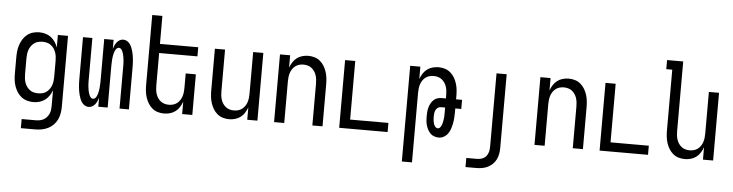

<svg xmlns="http://www.w3.org/2000/svg" viewBox="-53 -995 5605 1469"><g transform="rotate(5 2750.0 -260.0)"><path d="M138 215V145H246Q262 145 277.5 142Q293 139 306.5 131.5Q320 124 330.5 112Q341 100 347.5 86Q354 72 356 56.5Q358 41 358 25V-96Q350 -73 336.5 -53Q323 -33 304 -19Q285 -5 262 1.5Q239 8 215 8Q190 8 166 1Q142 -6 122.5 -21.5Q103 -37 90 -58Q77 -79 69 -102.5Q61 -126 58.5 -150.5Q56 -175 56 -200V-320Q56 -345 58.5 -369.5Q61 -394 69 -417.5Q77 -441 90 -462Q103 -483 122.5 -498.5Q142 -514 166 -521Q190 -528 215 -528Q239 -528 262 -521.5Q285 -515 304 -501Q323 -487 336.5 -467Q350 -447 358 -424V-520H436V25Q436 51 431.5 76Q427 101 416 124Q405 147 386.5 165.5Q368 184 345 195Q322 206 297 210.5Q272 215 246 215ZM246 -62Q263 -62 279.5 -66Q296 -70 309.5 -80Q323 -90 333 -104Q343 -118 348.5 -134Q354 -150 356 -166.5Q358 -183 358 -200V-320Q358 -337 356 -353.5Q354 -370 348.5 -386Q343 -402 333 -416Q323 -430 309.5 -440Q296 -450 279.5 -454Q263 -458 246 -458Q229 -458 212.5 -454Q196 -450 182.5 -440Q169 -430 159 -416Q149 -402 143.5 -386Q138 -370 136 -353.5Q134 -337 134 -320V-200Q134 -183 136 -166.5Q138 -150 143.5 -134Q149 -118 159 -104Q169 -90 182.5 -80Q196 -70 212.5 -66Q229 -62 246 -62Z M640 8Q625 8 611 0Q597 -8 588 -21Q579 -34 573.5 -48Q568 -62 564 -77Q560 -92 557.5 -107.5Q555 -123 553.5 -138.5Q552 -154 551.5 -169.5Q551 -185 551 -200V-520H623V-200Q623 -190 623 -180Q623 -170 624 -160Q625 -150 626 -140Q627 -130 629 -120Q631 -110 633.5 -100.5Q636 -91 640 -82Q644 -73 651 -65Q658 -57 668 -57Q678 -57 685.5 -65Q693 -73 697 -82Q701 -91 703.5 -100.5Q706 -110 708 -120Q710 -130 711 -140Q712 -150 712.5 -160Q713 -170 713.5 -180Q714 -190 714 -200V-520H786V-451Q790 -465 796 -478Q802 -491 811 -502.5Q820 -514 833 -521Q846 -528 860 -528Q875 -528 889 -520Q903 -512 912 -499Q921 -486 926.5 -472Q932 -458 936 -443Q940 -428 942.5 -412.5Q945 -397 946.5 -381.5Q948 -366 948.5 -350.5Q949 -335 949 -320V0H877V-320Q877 -330 877 -340Q877 -350 876 -360Q875 -370 874 -380Q873 -390 871 -400Q869 -410 866.5 -419.5Q864 -429 860 -438Q856 -447 849 -455Q842 -463 832 -463Q822 -463 814.5 -455Q807 -447 803 -438Q799 -429 796.5 -419.5Q794 -410 792 -400Q790 -390 789 -380Q788 -370 787.5 -360Q787 -350 786.5 -340Q786 -330 786 -320V0H714V-69Q710 -55 704 -42Q698 -29 689 -17.5Q680 -6 667 1Q654 8 640 8Z M1219 8Q1194 8 1170.5 1Q1147 -6 1128 -22Q1109 -38 1096.5 -59Q1084 -80 1076.5 -103.5Q1069 -127 1066.5 -151.5Q1064 -176 1064 -200V-735H1142V-520H1436V-450H1142V-200Q1142 -183 1144 -166.5Q1146 -150 1151 -134.5Q1156 -119 1165.5 -105Q1175 -91 1188 -81Q1201 -71 1217 -66.5Q1233 -62 1250 -62Q1267 -62 1283 -66.5Q1299 -71 1312 -81Q1325 -91 1334.5 -105Q1344 -119 1349 -134.5Q1354 -150 1356 -166.5Q1358 -183 1358 -200V-312H1436V0H1358V-95Q1350 -73 1337.5 -53Q1325 -33 1306.5 -19Q1288 -5 1265 1.5Q1242 8 1219 8Z M1719 8Q1694 8 1670.5 1Q1647 -6 1628 -22Q1609 -38 1596.5 -59Q1584 -80 1576.5 -103.5Q1569 -127 1566.5 -151.5Q1564 -176 1564 -200V-520H1642V-200Q1642 -183 1644 -166.5Q1646 -150 1651 -134.5Q1656 -119 1665.5 -105Q1675 -91 1688 -81Q1701 -71 1717 -66.5Q1733 -62 1750 -62Q1767 -62 1783 -66.5Q1799 -71 1812 -81Q1825 -91 1834.5 -105Q1844 -119 1849 -134.5Q1854 -150 1856 -166.5Q1858 -183 1858 -200V-520H1936V0H1858V-95Q1850 -73 1837.5 -53Q1825 -33 1806.5 -19Q1788 -5 1765 1.5Q1742 8 1719 8Z M2064 0V-520H2142V-425Q2150 -447 2162.5 -467Q2175 -487 2193.5 -501Q2212 -515 2235 -521.5Q2258 -528 2281 -528Q2306 -528 2329.5 -521Q2353 -514 2372 -498Q2391 -482 2403.5 -461Q2416 -440 2423.5 -416.5Q2431 -393 2433.5 -368.5Q2436 -344 2436 -320V0H2358V-320Q2358 -337 2356 -353.5Q2354 -370 2349 -385.5Q2344 -401 2334.5 -415Q2325 -429 2312 -439Q2299 -449 2283 -453.5Q2267 -458 2250 -458Q2233 -458 2217 -453.5Q2201 -449 2188 -439Q2175 -429 2165.5 -415Q2156 -401 2151 -385.5Q2146 -370 2144 -353.5Q2142 -337 2142 -320V0Z M2564 0V-520H2642V-70H2936V0Z M3064 215V-520H3142V-425Q3150 -447 3162.5 -467Q3175 -487 3193.5 -501Q3212 -515 3235 -521.5Q3258 -528 3281 -528Q3306 -528 3329.5 -521Q3353 -514 3372 -498Q3391 -482 3403.5 -461Q3416 -440 3423.5 -416.5Q3431 -393 3433.5 -368.5Q3436 -344 3436 -320V-295H3482V-225H3436V-195Q3436 -174 3434.5 -152.5Q3433 -131 3429 -110.5Q3425 -90 3418.5 -69.5Q3412 -49 3400 -31.5Q3388 -14 3369 -3Q3350 8 3329 8Q3311 8 3294 2Q3277 -4 3264.5 -16.5Q3252 -29 3244 -44.5Q3236 -60 3231 -77Q3226 -94 3224.5 -112Q3223 -130 3223 -147Q3223 -164 3224.5 -181Q3226 -198 3230.5 -214Q3235 -230 3243 -245Q3251 -260 3263 -272Q3275 -284 3291.5 -289.5Q3308 -295 3324 -295H3358V-320Q3358 -337 3356 -353.5Q3354 -370 3349 -385.5Q3344 -401 3334.5 -415Q3325 -429 3312 -439Q3299 -449 3283 -453.5Q3267 -458 3250 -458Q3233 -458 3217 -453.5Q3201 -449 3188 -439Q3175 -429 3165.5 -415Q3156 -401 3151 -385.5Q3146 -370 3144 -353.5Q3142 -337 3142 -320V215ZM3317 -62Q3326 -62 3332.5 -69.5Q3339 -77 3343 -85.5Q3347 -94 3349 -103Q3351 -112 3353 -121Q3355 -130 3356 -139.5Q3357 -149 3357.5 -158Q3358 -167 3358 -176.5Q3358 -186 3358 -195V-225H3324Q3311 -225 3300.5 -216.5Q3290 -208 3285 -196.5Q3280 -185 3278.5 -172Q3277 -159 3277 -146Q3277 -133 3278.5 -120.5Q3280 -108 3283.5 -95.5Q3287 -83 3295.5 -72.5Q3304 -62 3317 -62Z M3553 215V145H3636Q3655 145 3673.5 138.5Q3692 132 3704.5 117.5Q3717 103 3722 84Q3727 65 3727 46V-520H3805V46Q3805 69 3801 91.5Q3797 114 3787 134.5Q3777 155 3760.5 171Q3744 187 3724 197Q3704 207 3681.5 211Q3659 215 3636 215Z M4064 0V-520H4142V-425Q4150 -447 4162.5 -467Q4175 -487 4193.5 -501Q4212 -515 4235 -521.5Q4258 -528 4281 -528Q4306 -528 4329.5 -521Q4353 -514 4372 -498Q4391 -482 4403.5 -461Q4416 -440 4423.5 -416.5Q4431 -393 4433.5 -368.5Q4436 -344 4436 -320V0H4358V-320Q4358 -337 4356 -353.5Q4354 -370 4349 -385.5Q4344 -401 4334.5 -415Q4325 -429 4312 -439Q4299 -449 4283 -453.5Q4267 -458 4250 -458Q4233 -458 4217 -453.5Q4201 -449 4188 -439Q4175 -429 4165.5 -415Q4156 -401 4151 -385.5Q4146 -370 4144 -353.5Q4142 -337 4142 -320V0Z M4564 0V-520H4642V-70H4936V0Z M5219 8Q5194 8 5170.5 1Q5147 -6 5128 -22Q5109 -38 5096.5 -59Q5084 -80 5076.5 -103.5Q5069 -127 5066.5 -151.5Q5064 -176 5064 -200V-665H5018V-735H5142V-200Q5142 -183 5144 -166.5Q5146 -150 5151 -134.5Q5156 -119 5165.5 -105Q5175 -91 5188 -81Q5201 -71 5217 -66.5Q5233 -62 5250 -62Q5267 -62 5283 -66.5Q5299 -71 5312 -81Q5325 -91 5334.5 -105Q5344 -119 5349 -134.5Q5354 -150 5356 -166.5Q5358 -183 5358 -200V-520H5436V0H5358V-95Q5350 -73 5337.5 -53Q5325 -33 5306.5 -19Q5288 -5 5265 1.5Q5242 8 5219 8Z"/></g></svg>

Font: Moesevka
Style: Regular
Weight: 400
Monospace: yes
Designer: Belleve Invis
Foundry: Belleve Invis
Version: Version 32.5.0; ttfautohint (v1.8.4)